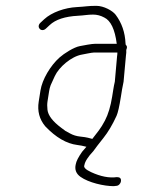

<svg xmlns="http://www.w3.org/2000/svg" viewBox="-20 -485 506 658"><path d="M394.4 136.5C395.9 126.8 391.3 122 380.7 122C354.4 125.7 325 120 292.4 105C273.3 96.2 265.6 88.2 269.2 81C271.1 68.7 281.3 52.7 299.8 33C306.8 23.1 318.3 8 334.4 -12.1C350.4 -32.2 365.5 -57.5 379.4 -88C384 -98 389 -120 394.4 -154L398.4 -179C399.5 -186.3 401.2 -195 403.5 -205L411.6 -294C412.8 -302 413.2 -308.7 412.7 -314C413.7 -316 414.5 -318.7 415 -322C415.5 -325.3 414.1 -328.7 410.6 -332C410.8 -333.3 410.7 -334.7 410.2 -336C408.6 -373.8 397.3 -406.6 376.3 -434.5C366 -448.1 335.8 -465 310.1 -465C280 -465 275.4 -462.4 243 -460.7C202.4 -458.7 157.1 -442.8 131.4 -419L118.5 -407C102.8 -392.3 121.6 -372.3 137.3 -387L150.2 -399C170.3 -418 202.7 -428.7 247.3 -431C269 -432.1 280.2 -435 298.9 -435C312.2 -435 325 -431.7 337.3 -425C359.5 -414.4 373.8 -384.4 380.1 -335H307.1C293.2 -335 266.4 -329.2 253.7 -327C233.3 -323.4 199.2 -301.5 184.1 -288C152.9 -260.2 124.7 -213.1 118.7 -175L112.7 -137C107.5 -104.3 115 -76 135.2 -52C171.4 -14 207.9 7.2 244.6 11.8C254.1 12.9 264.6 15 276.1 18C271.2 24 266.3 29.7 261.5 35C248.6 53.3 241.3 67.7 239.6 78C235.3 95.9 240.7 110.2 255.8 121C283.6 140.9 336.5 153 369.8 153L377.9 152C386.1 152 393.1 144.8 394.4 136.5ZM373.5 -205C371.3 -195.7 369.6 -187 368.4 -179L364.4 -154C359.1 -120.8 350.9 -93.4 339.7 -71.9C325.3 -44 312.9 -30.7 296.4 -9L281.1 -13C275.9 -14.3 267.1 -15.7 254.7 -17C242.2 -18.3 230.8 -21.8 220.4 -27.5L204.7 -36L189.9 -47C160.6 -68.9 144.9 -89.4 142.7 -108.5C141.4 -119.5 141.5 -129.3 142.9 -138L148.5 -173.5C149.5 -179.8 151.2 -186.3 153.6 -193L167.8 -224.1C181.8 -254.7 224.5 -292 261.2 -298C267.9 -299.1 294.4 -305 302.3 -305H382.3C382.3 -301 382 -296.7 381.2 -292Z"/></svg>

Font: MewTooHand
Style: Ita
Weight: 400
Designer: Mew Too, Robert Jablonski
Version: Version 0.77